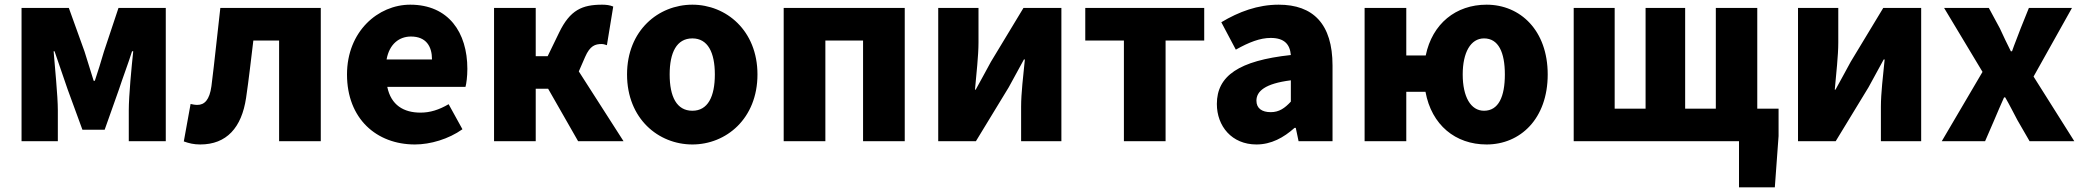

<svg xmlns="http://www.w3.org/2000/svg" viewBox="-20 -603 8895 820"><path d="M72 0H227V-132C227 -194 214 -319 209 -384H213C229 -335 253 -270 269 -221L332 -49H427L488 -221C504 -270 528 -333 544 -384H549C542 -319 530 -194 530 -132V0H688V-569H486L424 -383C411 -337 398 -298 385 -258H380C368 -298 355 -337 341 -383L274 -569H72Z M835 14C948 14 1012 -58 1031 -185C1043 -266 1052 -349 1062 -430H1172V0H1350V-569H921C908 -458 897 -345 883 -235C875 -176 853 -155 823 -155C812 -155 803 -157 794 -159L765 1C787 9 808 14 835 14Z M1752 14C1818 14 1896 -9 1955 -51L1896 -158C1855 -134 1817 -122 1776 -122C1704 -122 1650 -154 1634 -232H1968C1972 -246 1976 -277 1976 -309C1976 -464 1896 -583 1732 -583C1595 -583 1462 -469 1462 -285C1462 -96 1588 14 1752 14ZM1631 -349C1643 -416 1686 -447 1735 -447C1800 -447 1825 -405 1825 -349Z M2090 0H2268V-224H2321L2449 0H2643L2452 -298L2479 -360C2500 -408 2522 -415 2550 -415C2558 -415 2565 -412 2572 -410L2599 -575C2585 -581 2569 -583 2552 -583C2467 -583 2415 -561 2368 -464L2319 -363H2268V-569H2090Z M2937 14C3081 14 3215 -96 3215 -285C3215 -473 3081 -583 2937 -583C2792 -583 2658 -473 2658 -285C2658 -96 2792 14 2937 14ZM2937 -130C2870 -130 2840 -190 2840 -285C2840 -379 2870 -439 2937 -439C3003 -439 3033 -379 3033 -285C3033 -190 3003 -130 2937 -130Z M3327 0H3505V-430H3666V0H3844V-569H3327Z M3987 0H4148L4288 -230C4306 -262 4334 -315 4353 -349H4357C4350 -279 4341 -204 4341 -148V0H4513V-569H4351L4212 -339C4195 -306 4165 -254 4147 -220H4144C4150 -289 4159 -365 4159 -421V-569H3987Z M4780 0H4958V-430H5123V-569H4615V-430H4780Z M5346 14C5409 14 5462 -15 5509 -57H5514L5526 0H5671V-323C5671 -501 5588 -583 5441 -583C5352 -583 5271 -553 5196 -508L5258 -391C5315 -423 5362 -441 5407 -441C5465 -441 5489 -414 5493 -368C5271 -344 5177 -279 5177 -159C5177 -64 5241 14 5346 14ZM5407 -124C5370 -124 5346 -140 5346 -173C5346 -213 5382 -246 5493 -260V-169C5467 -141 5443 -124 5407 -124Z M6318 -130C6261 -130 6227 -190 6227 -285C6227 -379 6261 -439 6318 -439C6380 -439 6407 -379 6407 -285C6407 -190 6380 -130 6318 -130ZM6329 14C6473 14 6590 -96 6590 -285C6590 -473 6473 -583 6329 -583C6198 -583 6097 -502 6069 -366H5986V-569H5808V0H5986V-211H6068C6094 -69 6196 14 6329 14Z M6701 0H7407V197H7560L7576 -22V-139H7485V-569H7308V-139H7177V-569H7008V-139H6876V-569H6701Z M7659 0H7820L7960 -230C7978 -262 8006 -315 8025 -349H8029C8022 -279 8013 -204 8013 -148V0H8185V-569H8023L7884 -339C7867 -306 7837 -254 7819 -220H7816C7822 -289 7831 -365 7831 -421V-569H7659Z M8273 0H8458L8497 -90C8511 -123 8525 -156 8539 -187H8544C8562 -156 8579 -122 8596 -90L8648 0H8839L8665 -276L8829 -569H8645L8610 -482C8598 -449 8584 -416 8573 -384H8568C8552 -416 8536 -449 8521 -482L8474 -569H8283L8447 -296Z"/></svg>

Font: Noto Sans JP Black
Style: Regular
Weight: 900
Designer: Ryoko NISHIZUKA 西塚涼子 (kana, bopomofo & ideographs); Paul D. Hunt (Latin, Greek & Cyrillic); Sandoll Communications 산돌커뮤니
Foundry: Adobe
Version: Version 2.002;hotconv 1.0.116;makeotfexe 2.5.65601